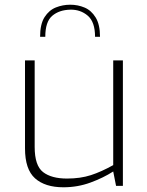

<svg xmlns="http://www.w3.org/2000/svg" viewBox="-20 -788 624 814"><path d="M249 6Q171 6 128.5 -32Q86 -70 86 -159V-532H127V-165Q127 -86 162.5 -58.5Q198 -31 264 -31Q321 -31 365.5 -45.5Q410 -60 460 -88V-532H501V0H472L460 -61Q418 -34 363.5 -14Q309 6 249 6ZM278 -768Q310 -768 338.5 -756Q367 -744 385.5 -714Q404 -684 404 -632H383Q383 -695 352 -721.5Q321 -748 278 -747Q231 -746 201.5 -721Q172 -696 172 -632H150Q150 -686 169 -715.5Q188 -745 217 -756.5Q246 -768 278 -768Z"/></svg>

Font: Exo Thin ExtraLight
Style: Regular
Weight: 250
Version: Version 2.000